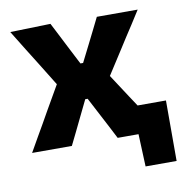

<svg xmlns="http://www.w3.org/2000/svg" viewBox="-74 -575 754 780"><g transform="rotate(-10 303.0 -185.0)"><path d="M20 0Q39.5 -34.5 54.5 -60.5Q69.5 -86 82.5 -109Q95.5 -132 110.5 -158.5L167.5 -257.5L111 -349Q87.5 -386.5 67.2 -419.2Q47 -452 18 -499L184.5 -503.5Q200 -473.5 213 -448Q226 -422 240.5 -394L276.5 -324H287.5L322.5 -393.5Q336 -421.5 348.5 -445.5Q360.5 -469.5 375 -499H543.5Q522.5 -466 507.5 -442.5Q492 -419 478.5 -398Q465 -377 448.5 -351L385.5 -253L448.5 -156.5Q455.5 -146 462.2 -135.8Q469 -125.5 475.5 -115.5H592.5V134H464.5L459 0H373Q358.5 -27.5 347 -50.5Q335 -73 320.5 -101L280.5 -177.5H270.5L235 -104.5Q221 -75.5 209.8 -52.5Q198.5 -29.5 184 0Z"/></g></svg>

Font: Heraclito
Style: Bold
Weight: 700
Designer: Kostas Bartsokas (font) & Cristiano Sobral (main changes)
Foundry: Kostas Bartsokas (font) & Cristiano Sobral (main changes)
Version: Version 1.00;July 8, 2020;FontCreator 13.0.0.2655 64-bit